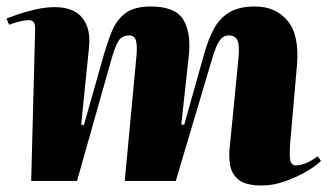

<svg xmlns="http://www.w3.org/2000/svg" viewBox="-20 -557 1008 591"><path d="M400 -384Q403 -416 398.5 -432Q394 -448 378 -448Q356 -448 345 -431.5Q334 -415 320 -364L217 0H76L88 -461Q89 -480 84.5 -487.5Q80 -495 68 -495Q47 -495 8 -481L0 -500Q10 -504 34.5 -512.5Q59 -521 89.5 -528Q120 -535 148 -535Q207 -535 233.5 -502Q260 -469 254 -411L230 -174L238 -171L296 -376Q309 -422 323.5 -458.5Q338 -495 365.5 -516Q393 -537 444 -537Q520 -537 544.5 -496Q569 -455 561 -384L538 -174L547 -173L609 -393Q621 -436 638.5 -468.5Q656 -501 686 -519Q716 -537 765 -537Q828 -537 865 -493.5Q902 -450 894 -355L874 -126Q870 -78 873.5 -63Q877 -48 891 -48Q920 -48 958 -76L968 -62Q955 -48 925.5 -30.5Q896 -13 859 0.5Q822 14 786 14Q737 14 715 -3.5Q693 -21 688.5 -48Q684 -75 687 -102L714 -378Q718 -417 711 -432.5Q704 -448 684 -448Q667 -448 655.5 -431.5Q644 -415 630 -366L521 0H364Z"/></svg>

Font: Literata 72pt ExtraBold
Style: Italic
Weight: 800
Italic angle: -2°
Designer: Latin by Veronika Burian and Jose Scaglione. Greek by Irene Vlachou. Cyrillic by Vera Evstafieva
Foundry: TypeTogether
Version: Version 3.002